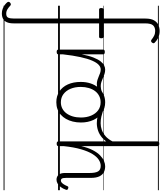

<svg xmlns="http://www.w3.org/2000/svg" viewBox="105 -1308 1778 2115"><g transform="rotate(90 994.5 -250.0)"><path d="M84 619Q57 619 33 610Q9 601 -10 586.5Q-29 572 -40 557Q-45 548 -42.5 540Q-40 532 -30 525Q-20 519 -13 520Q-6 521 2 529Q16 543 38 557Q60 571 87 571Q121 571 131 549.5Q141 528 141 482V-452H41Q34 -452 29.5 -458Q25 -464 25 -476Q25 -500 40 -500H141V-964Q141 -1022 160 -1056Q179 -1090 210.5 -1104.5Q242 -1119 279 -1119Q320 -1119 354 -1102Q388 -1085 408 -1063Q415 -1055 412.5 -1047.5Q410 -1040 403 -1032Q396 -1025 388 -1024.5Q380 -1024 372 -1031Q354 -1046 330.5 -1058Q307 -1070 277 -1070Q238 -1070 216 -1047Q194 -1024 194 -958V-500H343Q358 -500 358 -477Q358 -452 343 -452H194V489Q194 536 181 564.5Q168 593 143.5 606Q119 619 84 619ZM0 590H366V600H0ZM0 -20H366V0H0ZM0 -505H366V-500H0ZM0 -1110H366V-1100H0Z M508 15Q495 15 489 10.5Q483 6 483 -4V-496Q483 -506 489 -510.5Q495 -515 508 -515Q522 -515 528.5 -510.5Q535 -506 535 -496V-260Q550 -339 570 -389.5Q590 -440 612 -468Q634 -496 657 -507.5Q680 -519 704 -519Q715 -519 720 -511.5Q725 -504 724.5 -494.5Q724 -485 718.5 -477.5Q713 -470 702 -470Q675 -470 650.5 -447.5Q626 -425 604.5 -375.5Q583 -326 565.5 -246.5Q548 -167 535 -53V-4Q535 6 528.5 10.5Q522 15 508 15ZM351 590H755V600H351ZM351 -20H755V0H351ZM351 -505H755V-500H351ZM351 -1110H755V-1100H351Z M863 -427Q840 -427 818.5 -433.5Q797 -440 778 -448.5Q759 -457 740 -463.5Q721 -470 701 -470Q690 -470 684 -477Q678 -484 678 -494.5Q678 -505 684.5 -512Q691 -519 703 -519Q729 -519 751.5 -511.5Q774 -504 795.5 -494.5Q817 -485 839 -477.5Q861 -470 886 -470Q900 -470 917 -473.5Q934 -477 949 -485Q956 -489 962 -486Q968 -483 970.5 -476.5Q973 -470 972.5 -463.5Q972 -457 966 -454Q948 -445 929 -439Q910 -433 893.5 -430Q877 -427 863 -427ZM755 590V600ZM755 -20V0ZM755 -505V-500ZM755 -1110V-1100Z M1063 19Q995 19 944.5 -14Q894 -47 866.5 -107.5Q839 -168 839 -250Q839 -310 855.5 -359Q872 -408 902.5 -444Q933 -480 973.5 -499.5Q1014 -519 1063 -519Q1129 -519 1179 -485Q1229 -451 1257.5 -390.5Q1286 -330 1286 -252Q1286 -204 1275.5 -162Q1265 -120 1246 -87Q1227 -54 1200 -30Q1173 -6 1138.5 6.5Q1104 19 1063 19ZM1063 -31Q1101 -31 1132 -47Q1163 -63 1185 -92.5Q1207 -122 1219 -162.5Q1231 -203 1231 -252Q1231 -315 1210 -364.5Q1189 -414 1151.5 -441.5Q1114 -469 1063 -469Q1025 -469 993.5 -453Q962 -437 940 -408Q918 -379 906 -338.5Q894 -298 894 -250Q894 -186 915 -136.5Q936 -87 974 -59Q1012 -31 1063 -31ZM755 590H1356V600H755ZM755 -20H1356V0H755ZM755 -505H1356V-500H755ZM755 -1110H1356V-1100H755Z M1294 -427Q1255 -427 1218 -436.5Q1181 -446 1150 -457Q1141 -460 1138.5 -467.5Q1136 -475 1138.5 -482Q1141 -489 1147 -493.5Q1153 -498 1161 -494Q1187 -485 1221 -477Q1255 -469 1294 -469Q1329 -469 1365 -481Q1401 -493 1435.5 -522Q1470 -551 1496 -603Q1500 -611 1509 -610Q1518 -609 1524 -601.5Q1530 -594 1523 -580Q1494 -521 1456 -488Q1418 -455 1376.5 -441Q1335 -427 1294 -427ZM1356 590V600ZM1356 -20V0ZM1356 -505V-500ZM1356 -1110V-1100Z M1916 17Q1899 17 1885 11Q1871 5 1861.5 -6Q1852 -17 1847 -35Q1842 -53 1842 -76V-350Q1842 -411 1825 -440.5Q1808 -470 1763 -470Q1730 -470 1696.5 -448.5Q1663 -427 1633.5 -379.5Q1604 -332 1581 -253.5Q1558 -175 1546 -61V-4Q1546 6 1539.5 10.5Q1533 15 1519 15Q1506 15 1500 10.5Q1494 6 1494 -4V-1096Q1494 -1106 1500 -1110.5Q1506 -1115 1519 -1115Q1533 -1115 1539.5 -1110.5Q1546 -1106 1546 -1096V-255Q1564 -331 1590.5 -382Q1617 -433 1648 -463Q1679 -493 1710 -506Q1741 -519 1768 -519Q1804 -519 1832.5 -505Q1861 -491 1878.5 -456.5Q1896 -422 1896 -360V-89Q1896 -72 1898 -59Q1900 -46 1906.5 -38.5Q1913 -31 1925 -31Q1936 -31 1946 -38.5Q1956 -46 1966.5 -62Q1977 -78 1988 -104Q1991 -112 1998 -113Q2005 -114 2013 -111Q2023 -108 2026.5 -101.5Q2030 -95 2027 -88Q2015 -54 1997.5 -30.5Q1980 -7 1959 5Q1938 17 1916 17ZM1356 590H2032V600H1356ZM1356 -20H2032V0H1356ZM1356 -505H2032V-500H1356ZM1356 -1110H2032V-1100H1356Z"/></g></svg>

Font: Playwrite FR Moderne Guides
Style: Regular
Weight: 400
Designer: Veronika Burian, José Scaglione
Foundry: TypeTogether
Version: Version 1.003